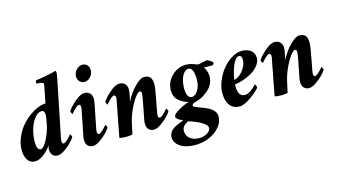

<svg xmlns="http://www.w3.org/2000/svg" viewBox="-96 -1031 2836 1603"><g transform="rotate(-15 1322.0 -230.0)"><path d="M280.3 -344.7Q280.3 -384.8 254.9 -384.8Q222.7 -384.8 194.1 -349.9Q165.5 -314.9 149.2 -260.3Q132.8 -205.6 132.8 -148.4Q132.8 -79.1 168 -79.1Q184.1 -79.1 206.1 -111.6Q228 -144 245.8 -189.9Q263.7 -235.8 269.5 -274.4Q280.3 -332 280.3 -344.7ZM324.2 -546.9Q325.2 -552.7 327.6 -564.7Q330.1 -576.7 331.5 -585.2Q333 -593.8 333 -598.6Q333 -617.2 273.4 -617.2Q271.5 -620.1 272.9 -631.3Q274.4 -642.6 277.3 -645.5Q314.9 -648.9 375 -661.1Q435.1 -673.3 453.1 -679.7Q459 -676.3 459 -661.1Q459 -648.9 446.3 -587.9L353.5 -128.9Q349.6 -113.3 349.6 -96.7Q349.6 -88.9 353 -82.5Q356.4 -76.2 363.3 -76.2Q377 -76.2 402.6 -101.6Q428.2 -127 432.6 -135.7Q437 -135.7 441.7 -125.5Q446.3 -115.2 446.3 -109.4Q437 -92.3 411.1 -65.4Q385.3 -38.6 350.3 -15.4Q315.4 7.8 291 7.8Q258.3 7.8 242.2 -15.6Q230.5 -33.2 230.5 -56.6Q230.5 -70.3 236.3 -93.8Q217.3 -60.5 175.3 -26.9Q133.3 6.8 93.8 6.8Q54.2 6.8 32 -26.9Q9.8 -60.5 9.8 -112.3Q9.8 -170.9 35.9 -228.8Q62 -286.6 102.5 -329.3Q143.1 -372.1 191.9 -401.4Q240.7 -430.7 286.1 -437.5Q292 -438.5 302.7 -438.5Z M579.1 -301.8Q584 -321.3 584 -334Q584 -341.3 580.1 -347.9Q576.2 -354.5 569.3 -354.5Q555.7 -354.5 530 -329.1Q504.4 -303.7 500 -294.9Q495.6 -294.9 491 -305.2Q486.3 -315.4 486.3 -321.3Q502.4 -351.6 552.5 -395Q602.5 -438.5 637.7 -438.5Q667.5 -438.5 685.3 -420.4Q703.1 -402.3 703.1 -369.1Q703.1 -354.5 694.3 -310.5L658.2 -128.9Q654.3 -113.3 654.3 -96.7Q654.3 -88.9 657.7 -82.5Q661.1 -76.2 668 -76.2Q681.6 -76.2 707.3 -101.6Q732.9 -127 737.3 -135.7Q741.7 -135.7 746.3 -125.5Q751 -115.2 751 -109.4Q741.7 -92.3 715.8 -65.4Q689.9 -38.6 655 -15.4Q620.1 7.8 595.7 7.8Q569.3 7.8 551.8 -9.3Q534.2 -26.4 534.2 -61.5Q534.2 -85 543 -120.1ZM683.6 -670.9Q708.5 -670.9 724.4 -653.6Q740.2 -636.2 740.2 -610.4Q740.2 -577.6 717.3 -552.5Q694.3 -527.3 664.1 -527.3Q639.6 -527.3 623.5 -545.2Q607.4 -563 607.4 -588.9Q607.4 -621.1 630.1 -646Q652.8 -670.9 683.6 -670.9Z M997.1 -310.5Q996.1 -305.2 993.7 -294.4Q991.2 -283.7 989.3 -275.4Q987.3 -267.1 987.3 -267.6Q1002.4 -301.3 1031.7 -340.8Q1061 -380.4 1095.2 -409.4Q1129.4 -438.5 1152.3 -438.5Q1191.9 -438.5 1207.3 -418Q1222.7 -397.5 1222.7 -353.5Q1222.7 -329.1 1203.1 -227.5L1184.6 -128.9Q1180.7 -113.3 1180.7 -96.7Q1180.7 -88.9 1184.1 -82.5Q1187.5 -76.2 1194.3 -76.2Q1208 -76.2 1233.6 -101.6Q1259.3 -127 1263.7 -135.7Q1268.1 -135.7 1272.7 -125.5Q1277.3 -115.2 1277.3 -109.4Q1268.1 -92.3 1242.2 -65.4Q1216.3 -38.6 1181.4 -15.4Q1146.5 7.8 1122.1 7.8Q1095.7 7.8 1078.1 -9.3Q1060.5 -26.4 1060.5 -61.5Q1060.5 -85 1069.3 -120.1L1091.8 -236.3Q1094.2 -246.1 1098.9 -274.9Q1103.5 -303.7 1103.5 -310.5Q1103.5 -318.8 1099.4 -325Q1095.2 -331.1 1087.9 -331.1Q1073.7 -331.1 1047.9 -297.1Q1022 -263.2 995.4 -205.3Q968.8 -147.5 956.1 -88.9L936.5 0Q917 5.9 881.8 5.9Q847.7 5.9 824.2 0L881.8 -301.8Q886.7 -321.3 886.7 -334Q886.7 -341.3 882.8 -347.9Q878.9 -354.5 872.1 -354.5Q858.4 -354.5 832.8 -329.1Q807.1 -303.7 802.7 -294.9Q798.3 -294.9 793.7 -305.2Q789.1 -315.4 789.1 -321.3Q805.2 -351.6 855.2 -395Q905.3 -438.5 940.4 -438.5Q970.2 -438.5 988 -420.4Q1005.9 -402.3 1005.9 -369.1Q1005.9 -354.5 997.1 -310.5Z M1569.3 110.4Q1569.3 91.8 1541 71.3Q1512.7 50.8 1480.7 37.6Q1448.7 24.4 1414.1 13.7Q1386.2 28.3 1372.8 44.2Q1359.4 60.1 1359.4 82Q1359.4 127 1390.9 150.4Q1422.4 173.8 1469.7 173.8Q1490.2 173.8 1512.5 167.2Q1534.7 160.6 1552 145.5Q1569.3 130.4 1569.3 110.4ZM1531.2 -409.2Q1508.8 -410.2 1490.7 -388.7Q1472.7 -367.2 1463.6 -335.9Q1454.6 -304.7 1453.1 -270.5Q1451.7 -230.5 1461.4 -202.9Q1471.2 -175.3 1496.1 -173.8Q1526.9 -172.4 1550.3 -210.4Q1573.7 -248.5 1575.2 -294.9Q1576.2 -314 1574.5 -332.3Q1572.8 -350.6 1568.4 -368.4Q1564 -386.2 1554.4 -397.5Q1544.9 -408.7 1531.2 -409.2ZM1657.2 -384.8Q1657.2 -384.3 1659.4 -381.6Q1661.6 -378.9 1663.3 -376.5Q1665 -374 1667.7 -369.1Q1670.4 -364.3 1672.4 -359.6Q1674.3 -355 1676.8 -348.4Q1679.2 -341.8 1680.9 -335Q1682.6 -328.1 1683.6 -319.3Q1684.6 -310.5 1684.6 -301.8Q1684.6 -269.5 1670.7 -240.5Q1656.7 -211.4 1634.3 -191.2Q1611.8 -170.9 1591.1 -158Q1570.3 -145 1549.8 -136.7Q1543.5 -134.3 1522.9 -128.4Q1502.4 -122.6 1493.9 -117.2Q1485.4 -111.8 1485.4 -102.5Q1485.4 -94.7 1504.4 -86.2Q1523.4 -77.6 1550.8 -67.9Q1578.1 -58.1 1605.5 -44.9Q1632.8 -31.7 1651.9 -10Q1670.9 11.7 1670.9 39.1Q1670.9 110.4 1597.7 165.5Q1524.4 220.7 1419.9 220.7Q1341.3 220.7 1293.7 188.2Q1246.1 155.8 1246.1 107.4Q1246.1 88.9 1254.6 72.8Q1263.2 56.6 1275.6 45.9Q1288.1 35.2 1305.9 25.6Q1323.7 16.1 1338.1 10.5Q1352.5 4.9 1370.1 -1Q1372.1 -1.5 1373 -2Q1374 -2.4 1375.7 -2.9Q1377.4 -3.4 1378.9 -3.9Q1341.8 -20.5 1335 -27.3Q1333.5 -28.8 1330.6 -31.2Q1327.6 -33.7 1326.4 -35.2Q1325.2 -36.6 1323.5 -39.3Q1321.8 -42 1321 -45.7Q1320.3 -49.3 1320.3 -54.7Q1320.3 -71.8 1372.1 -101.8Q1423.8 -131.8 1461.9 -140.6Q1409.7 -154.3 1375.7 -185.8Q1341.8 -217.3 1341.8 -270.5Q1341.8 -342.8 1394.5 -395Q1447.3 -447.3 1519.5 -447.3Q1559.1 -447.3 1612.3 -423.8Q1616.2 -421.9 1633.8 -425Q1651.4 -428.2 1672.1 -433.1Q1692.9 -438 1696.3 -438.5Q1708.5 -434.6 1727.3 -422.4Q1746.1 -410.2 1746.1 -402.3Q1746.1 -397 1741 -390.9Q1735.8 -384.8 1730.5 -384.8Z M1997.1 -438.5Q2017.1 -438.5 2035.2 -433.8Q2053.2 -429.2 2069.6 -419.4Q2085.9 -409.7 2095.7 -391.4Q2105.5 -373 2105.5 -348.6Q2105.5 -313.5 2078.1 -281Q2050.8 -248.5 2012.2 -228Q1973.6 -207.5 1936 -195.6Q1898.4 -183.6 1874 -183.6Q1872.1 -177.7 1872.1 -159.2Q1872.1 -144 1874.8 -130.6Q1877.4 -117.2 1883.5 -104Q1889.6 -90.8 1901.9 -83Q1914.1 -75.2 1931.6 -75.2Q1938.5 -75.2 1946.3 -77.1Q1954.1 -79.1 1961.4 -82.8Q1968.8 -86.4 1976.1 -90.8Q1983.4 -95.2 1990 -100.6Q1996.6 -106 2002.4 -110.8Q2008.3 -115.7 2013.4 -120.8Q2018.6 -126 2021.7 -129.4Q2024.9 -132.8 2027.3 -135.7L2030.3 -138.7Q2036.1 -138.7 2040.5 -127.2Q2044.9 -115.7 2044.9 -109.4Q2039.6 -100.6 2019.3 -82Q1999 -63.5 1972.7 -43.7Q1946.3 -23.9 1915.5 -9Q1884.8 5.9 1863.3 5.9Q1811 5.9 1781 -31.7Q1751 -69.3 1751 -136.7Q1751 -189.5 1773.7 -244.6Q1796.4 -299.8 1831.5 -342Q1866.7 -384.3 1911.4 -411.4Q1956.1 -438.5 1997.1 -438.5ZM1877 -220.7Q1891.1 -220.7 1910.4 -233.2Q1929.7 -245.6 1947.3 -265.1Q1964.8 -284.7 1977.1 -311.5Q1989.3 -338.4 1989.3 -364.3Q1989.3 -402.3 1963.9 -402.3Q1947.3 -402.3 1931.4 -381.3Q1915.5 -360.4 1904.5 -330.1Q1893.6 -299.8 1886.2 -270.5Q1878.9 -241.2 1877 -220.7Z M2338.9 -310.5Q2337.9 -305.2 2335.4 -294.4Q2333 -283.7 2331.1 -275.4Q2329.1 -267.1 2329.1 -267.6Q2344.2 -301.3 2373.5 -340.8Q2402.8 -380.4 2437 -409.4Q2471.2 -438.5 2494.1 -438.5Q2533.7 -438.5 2549.1 -418Q2564.5 -397.5 2564.5 -353.5Q2564.5 -329.1 2544.9 -227.5L2526.4 -128.9Q2522.5 -113.3 2522.5 -96.7Q2522.5 -88.9 2525.9 -82.5Q2529.3 -76.2 2536.1 -76.2Q2549.8 -76.2 2575.4 -101.6Q2601.1 -127 2605.5 -135.7Q2609.9 -135.7 2614.5 -125.5Q2619.1 -115.2 2619.1 -109.4Q2609.9 -92.3 2584 -65.4Q2558.1 -38.6 2523.2 -15.4Q2488.3 7.8 2463.9 7.8Q2437.5 7.8 2419.9 -9.3Q2402.3 -26.4 2402.3 -61.5Q2402.3 -85 2411.1 -120.1L2433.6 -236.3Q2436 -246.1 2440.7 -274.9Q2445.3 -303.7 2445.3 -310.5Q2445.3 -318.8 2441.2 -325Q2437 -331.1 2429.7 -331.1Q2415.5 -331.1 2389.6 -297.1Q2363.8 -263.2 2337.2 -205.3Q2310.5 -147.5 2297.9 -88.9L2278.3 0Q2258.8 5.9 2223.6 5.9Q2189.5 5.9 2166 0L2223.6 -301.8Q2228.5 -321.3 2228.5 -334Q2228.5 -341.3 2224.6 -347.9Q2220.7 -354.5 2213.9 -354.5Q2200.2 -354.5 2174.6 -329.1Q2148.9 -303.7 2144.5 -294.9Q2140.1 -294.9 2135.5 -305.2Q2130.9 -315.4 2130.9 -321.3Q2147 -351.6 2197 -395Q2247.1 -438.5 2282.2 -438.5Q2312 -438.5 2329.8 -420.4Q2347.7 -402.3 2347.7 -369.1Q2347.7 -354.5 2338.9 -310.5Z"/></g></svg>

Font: Crimson
Style: BoldItalic
Weight: 700
Italic angle: -11°
Version: Version 0.8